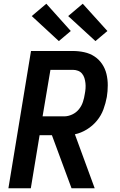

<svg xmlns="http://www.w3.org/2000/svg" viewBox="-20 -1008 640 1028"><path d="M25 0 146 -735H370Q401 -735 431 -728.5Q461 -722 485.5 -706Q510 -690 526.5 -665.5Q543 -641 550 -612Q557 -583 557 -551.5Q557 -520 552 -489Q546 -456 534 -423Q522 -390 499 -362Q476 -334 445 -315Q414 -296 381 -289L487 0H363L258 -284H192L145 0ZM323 -385Q345 -385 366.5 -395Q388 -405 402.5 -423Q417 -441 424 -462.5Q431 -484 434 -505Q437 -520 438 -534.5Q439 -549 437.5 -563Q436 -577 432 -590Q428 -603 419.5 -613.5Q411 -624 398 -629Q385 -634 371 -634H250L208 -385ZM491 -788 345 -922 423 -988 555 -842ZM295 -788 150 -922 228 -988 359 -842Z"/></svg>

Font: Iosevka Extended Oblique
Style: Bold
Weight: 700
Width: 7
Italic angle: -9°
Monospace: yes
Designer: Belleve Invis
Foundry: Belleve Invis
Version: Version 32.5.0; ttfautohint (v1.8.4)